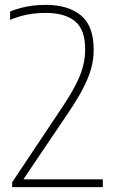

<svg xmlns="http://www.w3.org/2000/svg" viewBox="-20 -769 475 789"><path d="M30 0V-20L233.5 -325Q268 -376.5 289.5 -417.5Q311 -458.5 320.5 -494.2Q330 -530 330 -565Q330 -648 288 -682Q246 -716 167.5 -716Q128 -716 92.2 -709Q56.5 -702 21.5 -687.5V-721.5Q40.5 -730 64.5 -736.2Q88.5 -742.5 114.8 -745.8Q141 -749 167.5 -749Q260 -749 312.5 -705.8Q365 -662.5 365 -565.5Q365 -526 354.8 -488.2Q344.5 -450.5 321.5 -406Q298.5 -361.5 259.5 -304L68 -20L59.5 -32H402.5V0Z"/></svg>

Font: Encode Sans SC SemiCondensed Thin
Style: Regular
Weight: 250
Width: 4
Designer: Multiple Designers
Foundry: Impallari Type
Version: Version 3.002